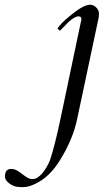

<svg xmlns="http://www.w3.org/2000/svg" viewBox="-162 -459 463 791"><path d="M173.3 -380.9Q173.3 -391.6 161.1 -391.6Q140.1 -391.6 97.7 -345.2Q88.4 -335.4 84.5 -332L75.2 -341.3Q85 -360.4 130.9 -397.5Q182.6 -439.5 209 -439.5Q223.6 -439.5 234.6 -428Q245.6 -416.5 245.6 -403.8Q245.6 -391.1 244.1 -384.8L156.2 29.8Q138.2 116.7 84 202.6Q43 269 -13.7 296.9Q-43 312 -67.4 312Q-91.8 312 -103.8 307.6Q-115.7 303.2 -124 296.4Q-141.6 282.7 -141.6 269Q-141.6 236.8 -116.2 236.8Q-98.6 236.8 -79.8 251.2Q-61 265.6 -50.3 272.2Q-39.6 278.8 -28.1 278.8Q-16.6 278.8 -6.6 272Q3.4 265.1 12.7 254.4Q30.8 232.4 43.5 202.1Q63 145.5 87.4 29.8L173.3 -378.9Z"/></svg>

Font: Cardo-Italic
Style: Italic
Weight: 400
Italic angle: -12°
Designer: David J. Perry
Foundry: David J. Perry
Version: Version 0.991